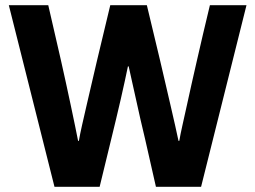

<svg xmlns="http://www.w3.org/2000/svg" viewBox="-20 -720 984 740"><path d="M930 -700 755 0H581Q559 -97 539 -185Q530 -222 521 -261.5Q512 -301 504 -338Q496 -375 488.5 -407.5Q481 -440 476 -464H473Q468 -440 461 -407.5Q454 -375 445.5 -338Q437 -301 427.5 -261.5Q418 -222 409 -185Q388 -97 364 0H190L14 -700H166Q192 -588 215 -487Q225 -444 234.5 -399Q244 -354 253 -313Q262 -272 269 -236.5Q276 -201 281 -177H284Q288 -201 296 -236.5Q304 -272 313.5 -313Q323 -354 333.5 -399Q344 -444 354 -487Q378 -588 405 -700H546Q573 -588 597 -487Q607 -444 617.5 -399Q628 -354 637.5 -313Q647 -272 655 -236.5Q663 -201 668 -177H671Q675 -201 683 -236.5Q691 -272 700 -313Q709 -354 719 -399Q729 -444 739 -487Q762 -588 789 -700Z"/></svg>

Font: Post Grotesk Bold
Style: Bold
Weight: 700
Version: Version 1.0